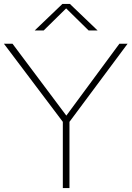

<svg xmlns="http://www.w3.org/2000/svg" viewBox="-28 -964 674 984"><path d="M294 0V-339.5L-8 -740H36L312 -371.5L584 -740H626L328 -339.5V0ZM150 -808 292 -944H330L472 -808H426L311 -921L196 -808Z"/></svg>

Font: Encode Sans Expanded Thin
Style: Regular
Weight: 100
Width: 7
Designer: Multiple Designers
Foundry: Impallari Type
Version: Version 3.000; ttfautohint (v1.8.3) -l 8 -r 50 -G 200 -x 14 